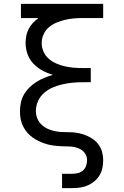

<svg xmlns="http://www.w3.org/2000/svg" viewBox="-20 -755 640 990"><path d="M300 215V141H353Q368 141 382.5 137.5Q397 134 408 124Q419 114 424 100Q429 86 429 71Q429 53 419.5 38Q410 23 395 14.5Q380 6 363 3Q346 0 328.5 0Q311 0 294 -1Q277 -2 259.5 -4Q242 -6 225.5 -10.5Q209 -15 193 -21.5Q177 -28 162 -37Q147 -46 134 -57.5Q121 -69 111 -83.5Q101 -98 94.5 -114Q88 -130 85.5 -147Q83 -164 83 -181Q83 -204 88 -227Q93 -250 104.5 -269.5Q116 -289 132.5 -305Q149 -321 168.5 -333Q188 -345 209.5 -354Q231 -363 253 -369Q225 -377 199 -391Q173 -405 152.5 -426.5Q132 -448 122 -476Q112 -504 112 -533Q112 -552 115.5 -570.5Q119 -589 128 -606Q137 -623 150 -637Q163 -651 179 -662H88V-735H512V-662H406Q383 -662 360 -660Q337 -658 314.5 -652.5Q292 -647 270.5 -638Q249 -629 231.5 -614Q214 -599 204.5 -577.5Q195 -556 195 -533Q195 -510 204.5 -488.5Q214 -467 231.5 -452Q249 -437 270.5 -427.5Q292 -418 314.5 -413Q337 -408 360 -406Q383 -404 406 -404H448V-331H406Q380 -331 353.5 -328.5Q327 -326 301 -320Q275 -314 251 -303.5Q227 -293 207 -275.5Q187 -258 176 -233.5Q165 -209 165 -182Q165 -182 165 -182Q165 -182 165 -182Q165 -162 173 -143Q181 -124 196 -110.5Q211 -97 230 -89Q249 -81 269 -77.5Q289 -74 309.5 -74Q330 -74 350 -73Q370 -72 390 -67.5Q410 -63 428.5 -55Q447 -47 463 -35Q479 -23 490.5 -6Q502 11 507 31Q512 51 512 71Q512 91 508 111Q504 131 493.5 148.5Q483 166 467 179.5Q451 193 432.5 201Q414 209 394 212Q374 215 353 215Z"/></svg>

Font: Bmono
Style: Regular
Weight: 400
Monospace: yes
Designer: Belleve Invis
Foundry: Belleve Invis
Version: Version 11.2.2; ttfautohint (v1.8.2)